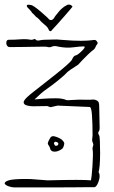

<svg xmlns="http://www.w3.org/2000/svg" viewBox="-20 -623 498 840"><path d="M44 197Q31 197 17.5 192Q4 187 1 181Q-2 173 16.5 166.5Q35 160 93 160Q117 160 135 162Q153 164 188 166Q266 164 312.5 164Q359 164 378 166Q379 163 381 145Q383 127 384.5 103.5Q386 80 386.5 59.5Q387 39 385 30Q384 23 387 16Q390 9 386 2Q382 -7 383.5 -15.5Q385 -24 385 -30Q385 -81 382.5 -118Q380 -155 372 -155L232 -161L201 -154L187 -159L124 -158Q111 -158 98 -161.5Q85 -165 83.5 -174Q82 -183 102 -201Q108 -207 128 -222.5Q148 -238 174.5 -259Q201 -280 227 -300.5Q253 -321 272 -338Q291 -355 295 -362Q297 -368 301.5 -374Q306 -380 313 -381Q319 -383 329.5 -392Q340 -401 347 -410Q354 -419 347 -420Q331 -420 300.5 -416Q270 -412 235 -419Q228 -421 221 -421.5Q214 -422 207 -419Q199 -415 190.5 -417Q182 -419 174 -419Q119 -418 76.5 -417.5Q34 -417 23 -417Q14 -417 10 -425Q6 -433 8.5 -441.5Q11 -450 20 -449Q46 -449 69.5 -451Q93 -453 115 -449Q121 -448 127 -451Q133 -454 137 -449Q141 -444 153.5 -446.5Q166 -449 175 -449Q195 -449 212 -450Q229 -451 245 -449Q304 -444 336 -444.5Q368 -445 381 -447Q394 -449 396 -448Q401 -447 405 -440.5Q409 -434 406 -431Q401 -425 397.5 -416.5Q394 -408 386 -403Q379 -398 365.5 -385Q352 -372 339.5 -359Q327 -346 322 -340Q321 -339 310.5 -332.5Q300 -326 287.5 -317.5Q275 -309 268 -301Q264 -296 253 -287Q242 -278 234 -271Q207 -249 185 -234Q163 -219 131 -188Q141 -189 168 -191Q195 -193 224.5 -193Q254 -193 271 -185Q275 -184 293.5 -185.5Q312 -187 325 -187Q361 -186 373 -186.5Q385 -187 387 -187.5Q389 -188 394 -187Q408 -183 411 -176.5Q414 -170 414 -159L416 -62Q416 -53 411.5 -47Q407 -41 414 -30Q416 -27 417 -4Q418 19 418 48.5Q418 78 416 101Q414 124 411 129Q418 141 415 157Q412 173 405.5 184.5Q399 196 392 196Q390 196 384.5 196Q379 196 361 196Q343 196 305.5 196.5Q268 197 205 197Q142 197 44 197ZM252 28Q234 41 218 40.5Q202 40 199 26Q198 20 193.5 14Q189 8 189 4Q191 -4 194.5 -10.5Q198 -17 202 -23Q208 -29 218.5 -26.5Q229 -24 240 -18.5Q251 -13 255 -7Q264 2 260 11Q258 22 252 28ZM233 12Q235 10 235 7Q236 4 234 2Q233 0 227 -2Q221 -4 219 -2Q218 -1 217 1Q216 3 216 5Q216 6 217 7.5Q218 9 219 11Q220 15 224.5 15Q229 15 233 12ZM275 -602Q282 -604 287 -602Q289 -602 292 -599.5Q295 -597 297 -595Q298 -594 288 -582.5Q278 -571 263 -553.5Q248 -536 232.5 -519Q217 -502 206 -490Q204 -486 200 -486.5Q196 -487 194 -491Q190 -502 182 -509Q174 -516 166 -523Q159 -529 155.5 -533.5Q152 -538 144 -545Q138 -548 132 -555.5Q126 -563 121 -566Q117 -573 111 -579.5Q105 -586 99 -592Q95 -601 101 -602Q107 -603 115 -601Q120 -601 131.5 -593Q143 -585 156.5 -573.5Q170 -562 181 -552Q192 -542 196 -537Q201 -535 203 -535Q205 -535 211 -538Q213 -539 216.5 -544.5Q220 -550 222 -553Q224 -555 230.5 -563.5Q237 -572 239 -574Q242 -578 251.5 -586.5Q261 -595 275 -602Z"/></svg>

Font: Sankofa Display
Style: Regular
Weight: 400
Designer: Batsirai Madzonga
Foundry: Batsirai Madzonga
Version: Version 1.000; ttfautohint (v1.8.4.7-5d5b)